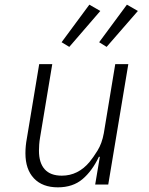

<svg xmlns="http://www.w3.org/2000/svg" viewBox="-20 -791 640 823"><path d="M408 -119H404Q375 -58 333.5 -23Q292 12 228 12Q162 12 125.5 -26.5Q89 -65 89 -134Q89 -165 95 -197L148 -516H204L152 -203Q149 -186 148 -171Q147 -156 147 -145Q147 -93 171.5 -65.5Q196 -38 245 -38Q280 -38 310 -53Q340 -68 364 -97Q379 -115 398 -145.5Q417 -176 425 -220L474 -516H530L444 0H388ZM277 -590 244 -610 363 -771 410 -744ZM437 -590 405 -610 524 -771 571 -744Z"/></svg>

Font: IBM Plex Mono Light
Style: Italic
Weight: 300
Italic angle: -9°
Monospace: yes
Designer: Mike Abbink, Paul van der Laan, Pieter van Rosmalen
Foundry: Bold Monday
Version: Version 2.3